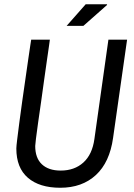

<svg xmlns="http://www.w3.org/2000/svg" viewBox="-20 -873 632 905"><path d="M264 12Q166 12 111.5 -35Q57 -82 57 -173Q57 -183 61 -215.5Q65 -248 71 -294.5Q77 -341 84.5 -394Q92 -447 99.5 -498.5Q107 -550 113 -592.5Q119 -635 123 -660.5Q127 -686 127 -686H215Q215 -686 211.5 -660Q208 -634 201.5 -591Q195 -548 188 -496Q181 -444 173.5 -391.5Q166 -339 159.5 -294Q153 -249 149.5 -219.5Q146 -190 146 -185Q146 -128 177.5 -98.5Q209 -69 266 -69Q331 -69 373 -107Q415 -145 425 -218L491 -686H579L513 -223Q497 -108 432 -48Q367 12 264 12ZM294 -751 384 -853H484L485 -850L373 -751Z"/></svg>

Font: Archivo Narrow
Style: Italic
Weight: 400
Italic angle: -8°
Designer: Hector Gatti
Foundry: Omnibus-Type
Version: Version 3.002